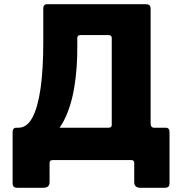

<svg xmlns="http://www.w3.org/2000/svg" viewBox="-20 -762 871 914"><path d="M65 132Q50 132 45 126.5Q40 121 40 109V-133Q40 -154 58 -154H497Q512 -154 512 -168V-581Q512 -595 497 -595H363Q348 -595 348 -581L186 -721Q186 -742 204 -742H672Q687 -742 692 -736.5Q697 -731 697 -719V-175Q697 -154 714 -154H769Q787 -154 787 -133V109Q787 121 782 126.5Q777 132 762 132H649Q619 132 619 105V14Q619 0 605 0H231Q216 0 216 14V105Q216 132 186 132ZM69 -74 68 -154Q108 -154 134 -202Q160 -250 173 -340.5Q186 -431 186 -560V-721H347L348 -550Q349 -437 333.5 -345.5Q318 -254 285 -189.5Q252 -125 198.5 -94.5Q145 -64 69 -74Z"/></svg>

Font: Libre Franklin ExtraBold
Style: Regular
Weight: 800
Designer: Pablo Impallari, Rodrigo Fuenzalida, Nhung Nguyen
Foundry: Impallari Type
Version: Version 3.000